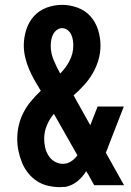

<svg xmlns="http://www.w3.org/2000/svg" viewBox="-20 -763 540 791"><path d="M228 8Q203 8 178.5 2.5Q154 -3 133 -16.5Q112 -30 96 -50Q80 -70 70.5 -93.5Q61 -117 56 -141.5Q51 -166 51 -191Q51 -219 57.5 -247Q64 -275 77 -300Q90 -325 108.5 -347Q127 -369 148 -389Q135 -410 122.5 -432Q110 -454 100 -477.5Q90 -501 84 -526Q78 -551 78 -576Q78 -608 88 -640Q98 -672 119.5 -696Q141 -720 172 -731.5Q203 -743 236 -743Q268 -743 299.5 -731.5Q331 -720 352.5 -696Q374 -672 384 -640Q394 -608 394 -575Q394 -545 385.5 -516Q377 -487 362 -461Q347 -435 326.5 -412.5Q306 -390 283 -370Q285 -367 287 -363.5Q289 -360 291 -356L352 -247L382 -324H490L427 -162Q425 -155 422 -148Q419 -141 416 -134L491 0H368L342 -47L339 -51L335 -58Q321 -34 298.5 -16Q276 2 249 7H240ZM228 -460Q240 -472 249.5 -485Q259 -498 266.5 -512.5Q274 -527 278 -543Q282 -559 282 -575Q282 -587 280 -599Q278 -611 273 -621.5Q268 -632 258 -639.5Q248 -647 236 -647Q224 -647 214 -639.5Q204 -632 198.5 -621Q193 -610 191 -598Q189 -586 189 -574Q189 -544 201 -515.5Q213 -487 228 -460ZM239 -88Q257 -88 272.5 -98Q288 -108 299 -123L202 -294Q184 -273 173 -246.5Q162 -220 162 -192Q162 -173 166 -155.5Q170 -138 179.5 -122.5Q189 -107 205 -97.5Q221 -88 239 -88Z"/></svg>

Font: Zed Mono
Style: Bold
Weight: 700
Monospace: yes
Designer: Belleve Invis
Foundry: Belleve Invis
Version: Version 1.0.0; ttfautohint (v1.8.4)